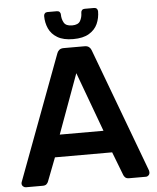

<svg xmlns="http://www.w3.org/2000/svg" viewBox="-59 -943 812 993"><g transform="rotate(-5 346.5 -446.5)"><path d="M35 0Q27 0 20.5 -6Q14 -12 14 -21Q14 -25 16 -30L257 -675Q260 -685 268.5 -692.5Q277 -700 292 -700H401Q416 -700 424.5 -692.5Q433 -685 436 -675L677 -30Q678 -25 678 -21Q678 -12 672 -6Q666 0 658 0H571Q557 0 550.5 -6.5Q544 -13 542 -19L495 -141H198L151 -19Q149 -13 142.5 -6.5Q136 0 122 0ZM233 -256H460L346 -565ZM346 -742Q295 -742 264 -760.5Q233 -779 219.5 -809Q206 -839 206 -874Q206 -882 211 -887.5Q216 -893 225 -893H274Q283 -893 288 -887.5Q293 -882 293 -874Q293 -851 303.5 -832Q314 -813 346 -813Q378 -813 388.5 -832Q399 -851 399 -874Q399 -882 404 -887.5Q409 -893 418 -893H467Q476 -893 481 -887.5Q486 -882 486 -874Q486 -839 472.5 -809Q459 -779 428 -760.5Q397 -742 346 -742Z"/></g></svg>

Font: Rubik Medium
Style: Regular
Weight: 500
Designer: Hubert and Fischer
Foundry: Hubert and Fischer
Version: Version 2.300; ttfautohint (v1.8.4.7-5d5b);gftools[0.9.30]